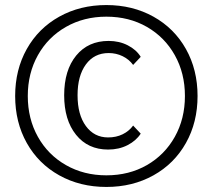

<svg xmlns="http://www.w3.org/2000/svg" viewBox="-20 -730 842 760"><path d="M40 -350Q40 -454 86 -536Q132 -618 214.5 -664Q297 -710 401 -710Q505 -710 587.5 -664Q670 -618 716 -536Q762 -454 762 -350Q762 -246 716 -164Q670 -82 587.5 -36Q505 10 401 10Q297 10 214.5 -36Q132 -82 86 -164Q40 -246 40 -350ZM712 -350Q712 -440 672 -511.5Q632 -583 561.5 -623.5Q491 -664 401 -664Q312 -664 241 -623.5Q170 -583 130 -511.5Q90 -440 90 -350Q90 -260 130 -188.5Q170 -117 241 -76.5Q312 -36 401 -36Q491 -36 561.5 -76.5Q632 -117 672 -188.5Q712 -260 712 -350ZM234 -353Q234 -452 281.5 -510Q329 -568 410 -568Q452 -568 486 -550.5Q520 -533 537 -505L507 -473Q491 -495 465.5 -507.5Q440 -520 410 -520Q353 -520 320 -475Q287 -430 287 -353Q287 -276 320 -231Q353 -186 408 -186Q440 -186 465.5 -198.5Q491 -211 507 -233L537 -201Q519 -173 485 -155.5Q451 -138 408 -138Q328 -138 281 -196.5Q234 -255 234 -353Z"/></svg>

Font: Sarabun Light
Style: Regular
Weight: 300
Designer: Suppakit Chalermlarp | Katatrad Co.,Ltd.
Foundry: Cadson Demak Co.,Ltd.
Version: Version 1.000; ttfautohint (v1.6)